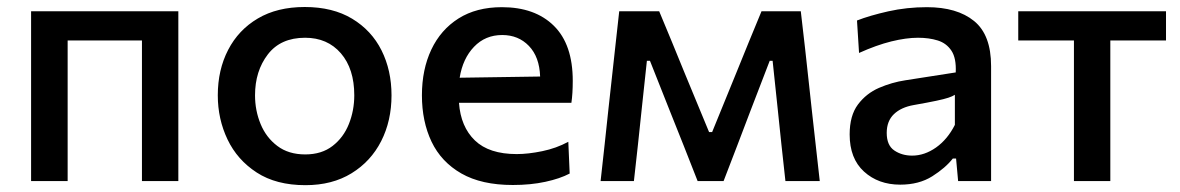

<svg xmlns="http://www.w3.org/2000/svg" viewBox="-20 -530 3454 562"><path d="M71 0V-497H502V0H395.5V-411.5H178V0Z M874 12Q788.5 12 731.5 -25Q674.5 -62 646 -121.8Q617.5 -181.5 617.5 -251Q617.5 -325.5 647.8 -384Q678 -442.5 734.8 -476Q791.5 -509.5 872 -509.5Q954 -509.5 1010.8 -475.2Q1067.5 -441 1096.8 -382.5Q1126 -324 1126 -251Q1126 -176.5 1095.8 -117Q1065.5 -57.5 1009 -22.8Q952.5 12 874 12ZM873.5 -78Q921.5 -78 953.5 -102.8Q985.5 -127.5 1001.2 -167Q1017 -206.5 1017 -251Q1017 -328.5 977.8 -374Q938.5 -419.5 873 -419.5Q801.5 -419.5 764 -370.8Q726.5 -322 726.5 -251Q726.5 -206.5 742.8 -167Q759 -127.5 791.8 -102.8Q824.5 -78 873.5 -78Z M1481 11.5Q1389.5 11.5 1330.5 -22.2Q1271.5 -56 1243.2 -115.2Q1215 -174.5 1215 -251Q1215 -326.5 1242.5 -384.8Q1270 -443 1322.2 -476Q1374.5 -509 1449 -509Q1546 -509 1601.2 -454.5Q1656.5 -400 1656.5 -293.5Q1656.5 -255.5 1652.5 -229H1323.5Q1328.5 -159 1370 -119Q1411.5 -79 1492.5 -79Q1526 -79 1567.2 -87.5Q1608.5 -96 1643.5 -115L1647.5 -22Q1619 -7 1576.2 2.2Q1533.5 11.5 1481 11.5ZM1450 -427.5Q1400.5 -427.5 1367.5 -393Q1334.5 -358.5 1325.5 -302.5L1561 -306Q1559 -363.5 1528.2 -395.5Q1497.5 -427.5 1450 -427.5Z M1738 0Q1744 -54 1749.8 -106.8Q1755.5 -159.5 1761 -211.5L1768.5 -279.5Q1774.5 -333.5 1780.5 -388.5Q1786.5 -443 1792.5 -497H1909.5Q1928 -452.5 1946.8 -407.2Q1965.5 -362 1983.5 -317.5L2055.5 -143.5H2064.5L2135.5 -317.5Q2154 -363 2172.2 -407.8Q2190.5 -452.5 2209 -497H2324Q2330 -444 2336.5 -388.5Q2342.5 -332.5 2348.5 -279L2356 -210Q2361.5 -159.5 2367.5 -107Q2373.5 -54 2379.5 0H2279Q2273 -53.5 2267.2 -107.8Q2261.5 -162 2256 -215L2241.5 -352H2233L2177 -206.5Q2157.5 -155 2137.8 -103.5Q2118 -52 2098 0H2022Q2001.5 -52 1981.5 -103Q1961 -154 1941 -204.5L1882.5 -352H1873.5L1859 -217Q1853.5 -162.5 1847.5 -108.2Q1841.5 -54 1835.5 0Z M2615 10.5Q2551 10.5 2509 -27.8Q2467 -66 2467 -136.5Q2467 -191.5 2491.2 -224Q2515.5 -256.5 2553 -272.8Q2590.5 -289 2630 -295L2777.5 -318Q2779.5 -359.5 2765 -381.5Q2750.5 -403.5 2725 -411.5Q2699.5 -419.5 2667 -419.5Q2632.5 -419.5 2589 -408.8Q2545.5 -398 2494.5 -375L2488.5 -470Q2525.5 -484.5 2580 -496.8Q2634.5 -509 2693 -509Q2781.5 -509 2831.2 -468.5Q2881 -428 2881 -336.5V0H2784.5L2778.5 -66H2769Q2747.5 -38.5 2708.8 -14Q2670 10.5 2615 10.5ZM2650 -74.5Q2686 -74.5 2719.8 -98.2Q2753.5 -122 2775 -164.5V-252.5Q2768 -248 2756 -244Q2744 -240 2720.5 -235Q2697 -230 2654.5 -222.5Q2617.5 -216 2596.5 -195.8Q2575.5 -175.5 2575.5 -141Q2575.5 -104.5 2597.8 -89.5Q2620 -74.5 2650 -74.5Z M3123.5 0V-411.5H2960.5V-497H3393V-411.5H3230V0Z"/></svg>

Font: Heraclito Medium
Style: Regular
Weight: 500
Designer: Kostas Bartsokas (font) & Cristiano Sobral (main changes)
Foundry: Kostas Bartsokas (font) & Cristiano Sobral (main changes)
Version: Version 1.00;July 8, 2020;FontCreator 13.0.0.2655 64-bit